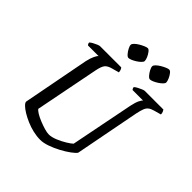

<svg xmlns="http://www.w3.org/2000/svg" viewBox="-239 -1079 1245 1245"><g transform="rotate(45 383.0 -457.0)"><path d="M329 0Q296 0 262 -8Q228 -16 197 -29.5Q166 -43 141.5 -58Q117 -73 103 -87Q89 -101 89 -111L177 -570Q185 -605 195.5 -626.5Q206 -648 213 -652H115Q113 -654 110 -659Q107 -664 107 -671Q114 -678 127.5 -685.5Q141 -693 154.5 -698.5Q168 -704 174 -704H368Q372 -700 376 -691Q380 -682 380 -670L332 -657Q301 -649 287 -633Q273 -617 264 -571L178 -134Q183 -125 202.5 -113Q222 -101 249 -90Q276 -79 301.5 -71.5Q327 -64 344 -64Q368 -64 400 -77Q432 -90 460.5 -107.5Q489 -125 500 -136L586 -570Q594 -608 604 -628Q614 -648 621 -652H524Q522 -654 519 -659Q516 -664 516 -671Q523 -678 537 -685.5Q551 -693 564.5 -698.5Q578 -704 583 -704H755Q758 -700 762 -691Q766 -682 766 -670L716 -656Q694 -650 681.5 -640Q669 -630 662 -612Q655 -594 648 -561L562 -115Q553 -102 526.5 -82.5Q500 -63 464.5 -44Q429 -25 393 -12.5Q357 0 329 0ZM555 -780Q546 -780 534.5 -793Q523 -806 514 -823Q505 -840 505 -851Q505 -860 516.5 -871Q528 -882 544 -891.5Q560 -901 575 -907.5Q590 -914 598 -914Q608 -914 618.5 -900.5Q629 -887 636.5 -869.5Q644 -852 644 -841Q644 -833 633.5 -822.5Q623 -812 608.5 -802.5Q594 -793 579 -786.5Q564 -780 555 -780ZM358 -780Q349 -780 337.5 -793Q326 -806 317 -823Q308 -840 308 -851Q308 -860 319.5 -871Q331 -882 347 -891.5Q363 -901 378.5 -907.5Q394 -914 402 -914Q411 -914 421.5 -900.5Q432 -887 439.5 -870Q447 -853 447 -841Q447 -833 436.5 -822.5Q426 -812 411.5 -802.5Q397 -793 382 -786.5Q367 -780 358 -780Z"/></g></svg>

Font: Texturina 12pt Medium
Style: Italic
Weight: 500
Italic angle: -11°
Designer: Guillermo Torres Carreño
Foundry: Omnibus-Type
Version: Version 1.002